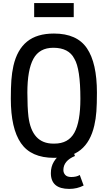

<svg xmlns="http://www.w3.org/2000/svg" viewBox="-20 -1009 697 1242"><path d="M50 0ZM50 0ZM329 12Q181 12 115.5 -83Q50 -178 50 -370Q50 -442 53.5 -490.5Q57 -539 67 -584Q91 -688 155 -740Q219 -792 329 -792Q478 -792 542.5 -696.5Q607 -601 607 -410Q607 -336 603.5 -288Q600 -240 590 -197Q566 -92 502 -40Q438 12 329 12ZM332 -80Q422 -80 461 -150.5Q500 -221 500 -370Q500 -565 461 -629Q425 -700 325 -700Q235 -700 196 -628.5Q157 -557 157 -410Q157 -315 164 -255Q186 -80 325 -80ZM465 0ZM428 213Q309 213 309 111Q309 69 328.5 37Q348 5 379 -16.5Q410 -38 445 -50L465 0Q390 31 390 91Q390 109 402 122.5Q414 136 441 136Q475 136 496 123L521 191Q479 213 428 213ZM457 -898ZM457 -898H201V-989H457Z"/></svg>

Font: Tanohe Sans Medium
Style: Regular
Weight: 500
Designer: Village Type and Design LLC
Foundry: Cooper Hewitt Smithsonian Design Museum
Version: Version 1.00;September 29, 2021;FontCreator 13.0.0.2655 64-b